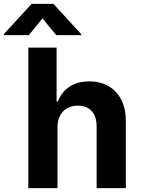

<svg xmlns="http://www.w3.org/2000/svg" viewBox="-86 -974 733 994"><path d="M211.7 -315.2V0H60.7V-727.5H207V-448.8H213.7Q232.4 -497.2 273.5 -525Q314.6 -552.7 376.8 -552.7Q433.6 -552.7 476 -528Q518.5 -503.3 542 -457.4Q565.6 -411.4 565.6 -347.3V0H414.3V-320.3Q414.3 -370.8 388.6 -399Q363 -427.1 316.6 -427.1Q285.8 -427.1 262.2 -413.8Q238.5 -400.5 225.1 -375.6Q211.7 -350.8 211.7 -315.2ZM205.3 -792 134 -878.7 63.1 -792H-66.2V-797.3L77.7 -953.9H190.6L334.2 -797.3V-792Z"/></svg>

Font: Inter V
Style: 
Weight: 400
Designer: Rasmus Andersson
Foundry: rsms
Version: Version 4.000;git-a3f224843